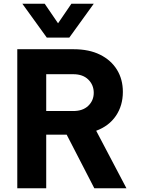

<svg xmlns="http://www.w3.org/2000/svg" viewBox="-20 -1002 756 1022"><path d="M229 -802 99 -982H218L289 -878L360 -982H479L349 -802ZM72 0V-740H372Q454 -740 512.5 -711Q571 -682 602.5 -631Q634 -580 634 -513Q634 -440 597 -385.5Q560 -331 492 -306L653 0H482L335 -285H226V0ZM370 -607H226V-411H370Q421 -411 450 -439Q479 -467 479 -508Q479 -550 450 -578.5Q421 -607 370 -607Z"/></svg>

Font: Be Vietnam Pro
Style: Bold
Weight: 700
Designer: Lam Bao, Tony Le, Vietanh Nguyen
Foundry: Yellow Type Foundry
Version: Version 1.002; ttfautohint (v1.8.3)